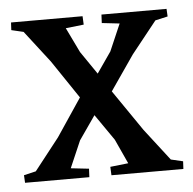

<svg xmlns="http://www.w3.org/2000/svg" viewBox="-38 -437 478 476"><g transform="rotate(-5 200.5 -199.5)"><path d="M265 -26 237 -87 192 -152 151 -93 122 -26 167 -21 166 0H6L5 -19L35 -26L97 -105L160 -199L96 -294L35 -373L5 -380L6 -399H184L185 -378L140 -373L170 -311L209 -254L245 -306L274 -373L230 -378L231 -399H393L394 -380L363 -373L300 -294L240 -207L310 -105L371 -26L401 -19L400 0H221L220 -21Z"/></g></svg>

Font: Balthazar
Style: Regular
Weight: 400
Designer: Dario Manuel Muhafara
Foundry: Dario Manuel Muhafara
Version: Version 1.000